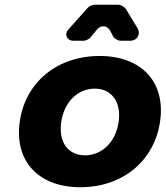

<svg xmlns="http://www.w3.org/2000/svg" viewBox="-20 -780 695 806"><path d="M557 -662 508 -743C503 -751 487 -760 478 -760H375C369 -760 353 -753 349 -748L266 -655C249 -636 261 -609 287 -609H332C339 -609 355 -616 359 -622L388 -657C404 -676 430 -673 442 -652L455 -627C460 -618 476 -609 486 -609H527C556 -609 572 -637 557 -662ZM398 -545C221 -545 87 -436 63 -270C39 -104 141 6 318 6C494 6 628 -104 652 -270C676 -436 574 -545 398 -545ZM378 -408C449 -408 490 -351 478 -268C466 -184 408 -128 337 -128C265 -128 225 -184 237 -268C249 -351 306 -408 378 -408Z"/></svg>

Font: Trueno
Style: RoundBdIt
Weight: 700
Designer: Julieta Ulanovsky, Jasper
Foundry: Julieta Ulanovsky, Cannot Into Space Fonts
Version: Version 3.001